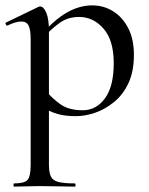

<svg xmlns="http://www.w3.org/2000/svg" viewBox="-23 -419 554 714"><path d="M30 275Q27 275 27 269Q27 263 30 263Q68 263 79.5 250Q91 237 91 194V-274Q91 -308 83.5 -323.5Q76 -339 56 -339Q47 -339 34 -335.5Q21 -332 5 -324Q1 -323 -1.5 -328.5Q-4 -334 -1 -335L119 -393Q122 -395 126 -395Q139 -395 149 -372Q159 -349 159 -304V194Q159 222 166 237Q173 252 193.5 257.5Q214 263 255 263Q258 263 258 269Q258 275 255 275Q228 275 195 274Q162 273 125 273Q98 273 73 274Q48 275 30 275ZM258 13Q220 13 191.5 5Q163 -3 126 -25L147 -82Q173 -51 203.5 -30Q234 -9 285 -9Q335 -9 367.5 -53.5Q400 -98 400 -184Q400 -269 362 -312.5Q324 -356 271 -356Q229 -356 197.5 -333Q166 -310 136 -277L127 -286Q178 -345 225 -372Q272 -399 320 -399Q362 -399 397 -377.5Q432 -356 453.5 -315Q475 -274 475 -215Q475 -153 454.5 -109.5Q434 -66 400.5 -39Q367 -12 330 0.5Q293 13 258 13Z"/></svg>

Font: Cormorant Infant Light Medium
Style: Regular
Weight: 500
Version: Version 4.001